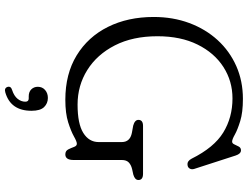

<svg xmlns="http://www.w3.org/2000/svg" viewBox="-135 -620 1022 792"><g transform="rotate(90 376.0 -224.0)"><path d="M640 -17Q640 17.5 617 17.5Q602.5 17.5 596.5 5.8Q590.5 -6 586.2 -18Q582 -30 573 -30Q564 -30 542.8 -18Q521.5 -6 484.5 5.8Q447.5 17.5 391.5 17.5Q285 17.5 208.5 -29.2Q132 -76 91 -158.2Q50 -240.5 50 -347Q50 -426.5 75 -493.8Q100 -561 145.5 -610.8Q191 -660.5 252.8 -687.8Q314.5 -715 388 -715Q443.5 -715 479.2 -704Q515 -693 535 -681.8Q555 -670.5 564 -670.5Q571.5 -670.5 575.5 -679.5Q579.5 -688.5 584.5 -697.8Q589.5 -707 600 -707Q614.5 -707 621.5 -685L677 -513.5Q680 -503 675 -495Q670 -487 659.5 -486.5Q644 -485 634.5 -503.5Q588.5 -596 526.5 -634Q464.5 -672 386 -672Q314.5 -672 256.2 -634.5Q198 -597 163.8 -527.8Q129.5 -458.5 129.5 -362.5Q129.5 -260.5 167.2 -186.8Q205 -113 269 -73Q333 -33 411.5 -33Q490.5 -33 528.2 -56.5Q566 -80 566 -120V-215.5Q566 -249.5 528 -257L498 -262.5Q474.5 -269 474.5 -284Q474.5 -303 499.5 -303H697Q722.5 -303 722.5 -284Q722.5 -269.5 700.5 -263L678 -258Q660.5 -254 650.2 -244.2Q640 -234.5 640 -215.5ZM377.5 168.5Q359 168.5 348.5 157.8Q338 147 338 131Q338 112.5 351.2 101Q364.5 89.5 384 89.5Q406.5 89.5 421.8 105.2Q437 121 437 157Q437 243 361.5 265Q343.5 270.5 338.5 256Q334.5 242 351.5 237Q376 229 387.8 214.2Q399.5 199.5 399.5 182.5Q399.5 168.5 386 168.5Z"/></g></svg>

Font: Fraunces 9pt SuperSoft Light
Style: Regular
Weight: 300
Version: Version 1.000;[b76b70a41]